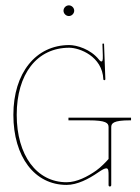

<svg xmlns="http://www.w3.org/2000/svg" viewBox="-20 -690 522 718"><path d="M217.5 -650C217.5 -639 227 -630 237.5 -630C248.5 -630 257.5 -639.5 257.5 -650C257.5 -661 248 -670 237.5 -670C226.5 -670 217.5 -660.5 217.5 -650ZM346 -44.5C362 -55.5 371.5 -60.5 377.5 -60.5C386 -60.5 386 -50 386 -33.5V2.5C386 6 389 7.5 391 7.5C394.5 7.5 396 4 396 2.5V-214.5C396 -229 404 -240 465.5 -240H470V-250H236V-240H311C377 -240 386 -230 386 -214.5V-95.5C376.5 -84.5 357 -64.5 339.5 -52C307.5 -29.5 267 -8.5 229 -8.5C117 -8.5 42.5 -109.5 42.5 -260.5C42.5 -413 118 -511.5 239 -511.5C276.5 -511.5 363 -480 366.5 -393C366.5 -391.5 369 -390 370.5 -390C372 -390 374 -392 374 -393.5L369 -527L363 -526.5L364.5 -483.5C364.5 -478 365.5 -462.5 361 -460.5C358 -459.5 355.5 -460.5 350.5 -466.5C319 -506.5 266.5 -521.5 239 -521.5C114 -521.5 30 -417 30 -260.5C30 -103.5 109.5 1.5 229 1.5C269 1.5 312 -21 346 -44.5Z"/></svg>

Font: ZnikomitSC
Style: Regular
Weight: 100
Designer: gluk
Foundry: gluk
Version: Version 0.55